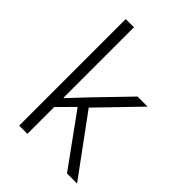

<svg xmlns="http://www.w3.org/2000/svg" viewBox="-215 -841 943 943"><g transform="rotate(45 256.5 -370.0)"><path d="M93 -740H150V-251H153L233 -336L403 -512H473L272 -304L495 0H425L231 -268L150 -186V0H93Z"/></g></svg>

Font: IBM Plex Sans Hebrew Light
Style: Regular
Weight: 300
Designer: Mike Abbink, Paul van der Laan, Pieter van Rosmalen, Yanek Iontef
Foundry: Bold Monday
Version: Version 1.2